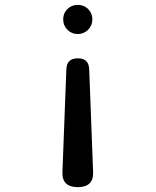

<svg xmlns="http://www.w3.org/2000/svg" viewBox="-20 -580 640 790"><path d="M253 -295Q254 -318 265.5 -329Q277 -340 300 -340Q323 -340 334.5 -329Q346 -318 347 -295L363 125Q365 158 349 174Q333 190 300 190Q267 190 251 174Q235 158 237 125ZM240 -500Q240 -526 257.5 -543Q275 -560 300 -560Q325 -560 342.5 -543Q360 -526 360 -500Q360 -475 342.5 -457.5Q325 -440 300 -440Q275 -440 257.5 -457.5Q240 -475 240 -500Z"/></svg>

Font: Maple Mono NF
Style: Regular
Weight: 400
Monospace: yes
Designer: subframe7536
Version: Version 7.000